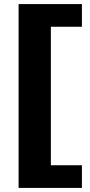

<svg xmlns="http://www.w3.org/2000/svg" viewBox="-20 -820 439 940"><path d="M381 -800V-689H229V-11H381V100H71V-800Z"/></svg>

Font: Pathway Extreme 28pt
Style: Bold
Weight: 700
Designer: Eduardo Rodriguez Tunni
Foundry: Eduardo Rodriguez Tunni
Version: Version 1.001;gftools[0.9.26]